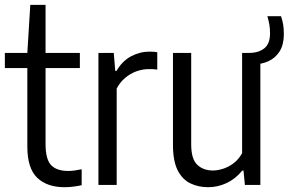

<svg xmlns="http://www.w3.org/2000/svg" viewBox="-20 -760 1186 789"><path d="M245.3 9.3Q173.7 9.3 133 -29.4Q92.3 -68 92.3 -158.1V-542.6L104.5 -740H167.2V-168.2Q167.2 -105.7 189.9 -81.6Q212.6 -57.5 260.5 -57.5Q273.2 -57.5 287 -59.4Q300.9 -61.3 315.6 -64.5V1Q300.5 4.5 281.7 6.9Q262.9 9.3 245.3 9.3ZM0 -480.2V-542.6H308.2V-480.2Z M384.5 0V-542.6H447.5L453.6 -468.5H458.6Q482.5 -509.5 518.7 -528.7Q554.8 -547.9 595.7 -547.9Q605.1 -547.9 613 -547.2Q620.9 -546.5 626.3 -545.3V-474Q617.5 -475.5 609.4 -475.8Q601.4 -476 591.6 -476Q565.9 -476 540.6 -466.9Q515.3 -457.8 494.1 -439.8Q472.9 -421.9 459.5 -396.2V0Z M835.2 9.3Q794.5 9.3 761.8 -6.8Q729.1 -22.8 709.9 -60.6Q690.8 -98.5 690.8 -164V-542.6H765.7V-167.2Q765.7 -106 790.8 -82.7Q815.8 -59.3 854.7 -59.3Q873 -59.3 895.4 -66.1Q917.8 -72.8 939 -88.5Q960.2 -104.1 974.9 -130.5V-542.6H1004.8Q1041.8 -542.6 1065.8 -561.2Q1089.7 -579.8 1089.7 -623Q1089.7 -642.4 1086.9 -659Q1084 -675.6 1078.8 -693.3H1134.9Q1140.9 -675.9 1143.7 -658.6Q1146.4 -641.3 1146.4 -619.2Q1146.4 -577.3 1129.6 -549.8Q1112.7 -522.3 1083.9 -508.9Q1055.2 -495.4 1019 -495.4L1049.9 -527.7V0H986.4L980.6 -59H975.5Q947.4 -24.5 911 -7.6Q874.5 9.3 835.2 9.3Z"/></svg>

Font: Encode Sans Condensed Thin
Style: Regular
Weight: 100
Width: 3
Designer: Multiple Designers
Foundry: Impallari Type
Version: Version 3.002